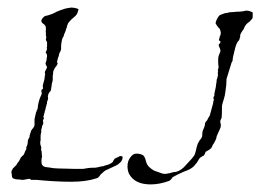

<svg xmlns="http://www.w3.org/2000/svg" viewBox="-20 -474 686 506"><path d="M168 5Q144 5 120 3.5Q96 2 76 0H62Q60 -2 57 -3L47 -1Q43 0 39.5 0Q36 0 31 -1Q24 -1 20 -2Q16 -3 14 -4Q11 -7 11 -16Q10 -17 10 -20Q10 -24 14 -30L23 -39Q26 -45 29 -48Q31 -50 31 -51Q31 -52 32 -53L35 -59L43 -67Q45 -73 47 -77Q51 -83 49 -85Q53 -93 53 -98Q53 -100 53.5 -103.5Q54 -107 57 -111Q58 -113 58 -115.5Q58 -118 59 -120L62 -129Q62 -131 64 -132Q64 -133 65 -134Q66 -135 67 -136Q72 -143 71 -147V-160L75 -178Q77 -180 77 -184Q79 -185 79 -187Q81 -209 89 -224Q91 -230 89 -232Q89 -236 90 -238Q95 -240 93 -244Q92 -249 94 -253Q94 -255 95 -257L97 -265Q98 -270 98 -272.5Q98 -275 99 -277Q99 -281 98 -281Q98 -286 101 -290Q104 -295 104 -298Q100 -303 100 -308Q101 -310 102 -313Q103 -316 103 -321Q104 -323 104 -326Q104 -332 100 -336Q102 -338 102 -340Q104 -342 104 -346Q102 -348 104 -350V-359Q105 -361 103 -365Q100 -369 101 -370Q103 -378 101 -379V-387Q100 -389 101 -396Q101 -404 100 -405Q99 -407 96 -410Q94 -411 91 -414Q89 -416 89 -419Q89 -423 94 -428Q99 -433 100 -432L108 -434Q119 -437 129 -443Q134 -445 139 -447Q144 -449 148 -450Q153 -452 158 -452.5Q163 -453 167 -454Q178 -454 187 -450Q186 -446 185 -442.5Q184 -439 182 -436Q180 -433 177 -430.5Q174 -428 172 -426Q169 -424 166.5 -421Q164 -418 162 -416Q158 -412 156 -402Q156 -402 156 -401Q156 -400 154 -398Q154 -396 153 -393Q152 -390 151 -388Q150 -386 149 -383.5Q148 -381 148 -379Q145 -374 145 -374Q144 -373 142 -362Q141 -356 141 -351Q141 -346 141 -344Q141 -344 139 -338Q136 -334 136 -332Q135 -325 133 -322L130 -310Q132 -308 132 -307L130 -302L129 -301Q128 -300 127.5 -298.5Q127 -297 125 -296Q125 -295 124 -293.5Q123 -292 122 -290Q120 -286 120 -282Q120 -276 119 -275V-263Q119 -261 117 -255Q116 -251 116 -248Q116 -245 115 -243Q115 -240 114.5 -237Q114 -234 111 -232Q109 -228 108 -227Q107 -226 107 -224Q107 -222 106 -220Q108 -215 105 -208Q103 -205 104 -203Q104 -203 104 -202Q104 -201 103 -199Q101 -191 100 -188Q100 -185 99 -183Q98 -183 98 -180.5Q98 -178 97 -176Q96 -173 94 -165Q96 -165 96 -163Q96 -162 95 -161Q95 -161 93 -156Q94 -155 94 -148Q94 -147 91 -142Q91 -139 89 -133Q88 -129 89 -127Q88 -123 87.5 -120.5Q87 -118 87 -116V-104Q85 -99 87 -91Q90 -85 88 -80Q90 -76 90 -71Q90 -63 91 -62Q88 -51 90 -42Q93 -33 107 -33Q122 -30 134 -30Q146 -30 156 -29.5Q166 -29 174 -29H192Q195 -29 199 -29Q203 -29 204 -30Q209 -30 211 -31Q213 -31 216 -31.5Q219 -32 223 -32H226Q228 -32 230.5 -32Q233 -32 237 -33Q248 -36 252 -36Q254 -37 257.5 -38Q261 -39 265 -40Q273 -43 277 -47Q278 -49 279 -51Q280 -53 281 -54Q282 -56 285.5 -57.5Q289 -59 291 -60Q298 -65 303 -61V-58Q303 -54 299 -48Q296 -45 292.5 -42Q289 -39 284 -37Q280 -35 275.5 -33Q271 -31 267 -29Q263 -27 259.5 -25.5Q256 -24 254 -22L245 -14Q240 -5 234 -4Q207 5 168 5ZM377 12Q335 12 320 -16Q316 -25 316 -36Q316 -50 324 -60Q331 -69 338 -69H342Q349 -69 357 -65Q360 -62 362 -58L365 -48Q367 -40 373 -34Q375 -32 379 -29Q383 -26 387 -24L404 -18Q413 -14 423 -17Q426 -17 432 -19Q438 -21 444 -21Q458 -25 469 -38Q474 -44 480 -50Q486 -56 491 -63Q494 -67 496 -76Q498 -86 501 -95L506 -104Q511 -109 512 -113Q513 -114 513 -118Q513 -127 515 -131L518 -138Q518 -138 520 -144V-146Q520 -152 526 -157Q528 -162 530 -165Q532 -168 533 -170L542 -203Q542 -203 542 -207Q545 -211 543 -213Q542 -215 542.5 -216.5Q543 -218 543 -219Q545 -220 545 -224Q545 -225 545 -227Q545 -229 546 -232Q547 -236 547.5 -239Q548 -242 549 -246Q549 -250 550 -254Q551 -258 551 -264Q553 -268 553 -270Q553 -272 554 -273Q555 -276 554 -280Q554 -285 555 -287Q553 -290 555 -292Q556 -294 556 -299Q555 -304 555 -309Q555 -314 555 -318Q555 -326 560 -336Q560 -337 560.5 -338Q561 -339 561 -340Q561 -344 558 -350Q554 -357 560 -360Q562 -365 560 -366Q557 -366 557 -370Q558 -372 558.5 -374Q559 -376 559 -378Q561 -380 561 -382Q561 -384 562 -386Q561 -398 556 -401Q554 -403 552 -406Q550 -409 548 -413Q551 -426 559 -434Q564 -436 569 -438Q574 -440 579 -440Q584 -442 590 -442Q596 -442 602 -443Q618 -443 628 -446Q638 -446 646 -441V-436Q646 -435 646 -431.5Q646 -428 645 -425Q643 -423 640.5 -420Q638 -417 635 -415Q629 -411 625 -404Q624 -401 622.5 -398Q621 -395 619 -393Q615 -387 613 -382Q613 -381 613 -379Q613 -377 612 -374Q611 -371 610.5 -369Q610 -367 608 -366Q602 -359 598 -340Q596 -332 594.5 -325.5Q593 -319 593 -314Q592 -313 592 -312Q592 -311 591 -310Q590 -310 590 -308L577 -266Q577 -250 574 -232Q573 -223 570.5 -215Q568 -207 566 -200Q566 -199 565.5 -197.5Q565 -196 565 -194Q565 -167 564 -163Q559 -155 561 -150Q562 -148 562 -144Q562 -138 560 -135L551 -115Q551 -109 544 -97L540 -91Q540 -88 536 -83Q532 -79 522 -74Q521 -72 520 -69Q519 -66 517 -64Q517 -64 513 -62L510 -60Q507 -59 505 -55.5Q503 -52 501 -49Q499 -45 496 -42Q493 -39 491 -36Q484 -29 471 -24Q465 -22 459 -19Q453 -16 448 -14Q445 -12 435 -7Q430 1 425 3Q400 12 377 12Z"/></svg>

Font: Estonia
Style: Regular
Weight: 400
Designer: Robert E. Leuschke
Foundry: Robert E. Leuschke
Version: Version 1.014; ttfautohint (v1.8.3)